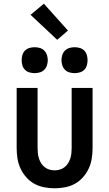

<svg xmlns="http://www.w3.org/2000/svg" viewBox="-20 -1005 590 1037"><path d="M275 12Q247 12 218.5 6.5Q190 1 165.5 -12.5Q141 -26 122 -47.5Q103 -69 91 -94.5Q79 -120 74.5 -148.5Q70 -177 70 -205V-530H183V-205Q183 -191 184.5 -176.5Q186 -162 190.5 -148.5Q195 -135 202.5 -123Q210 -111 221.5 -102Q233 -93 247 -89Q261 -85 275 -85Q289 -85 303 -89Q317 -93 328.5 -102Q340 -111 347.5 -123Q355 -135 359.5 -148.5Q364 -162 365.5 -176.5Q367 -191 367 -205V-530H480V-205Q480 -177 475.5 -148.5Q471 -120 459 -94.5Q447 -69 428 -47.5Q409 -26 384.5 -12.5Q360 1 331.5 6.5Q303 12 275 12ZM383 -610Q369 -610 355 -614Q341 -618 331 -628Q321 -638 316.5 -652Q312 -666 312 -680Q312 -694 316.5 -708Q321 -722 331 -732Q341 -742 355 -746Q369 -750 383 -750Q397 -750 411 -746Q425 -742 435 -732Q445 -722 449 -708Q453 -694 453 -680Q453 -666 449 -652Q445 -638 435 -628Q425 -618 411 -614Q397 -610 383 -610ZM167 -610Q153 -610 139 -614Q125 -618 115 -628Q105 -638 101 -652Q97 -666 97 -680Q97 -694 101 -708Q105 -722 115 -732Q125 -742 139 -746Q153 -750 167 -750Q181 -750 195 -746Q209 -742 219 -732Q229 -722 233.5 -708Q238 -694 238 -680Q238 -666 233.5 -652Q229 -638 219 -628Q209 -618 195 -614Q181 -610 167 -610ZM289 -790 145 -925 217 -985 347 -840Z"/></svg>

Font: Lode Term
Style: Bold
Weight: 700
Monospace: yes
Designer: Belleve Invis
Foundry: Belleve Invis
Version: Version 29.2.0